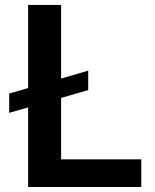

<svg xmlns="http://www.w3.org/2000/svg" viewBox="-20 -747 618 767"><path d="M16.7 -296.2V-373.2L92.3 -395.2V-727.3H224.1V-433.2L332.4 -464.8V-387.1L224.1 -355.8V-110.4H544.4V0H92.3V-317.8Z"/></svg>

Font: Inter P Semi Bold
Style: Regular
Weight: 600
Designer: Rasmus Andersson
Foundry: rsms
Version: Version 3.018;git-588b23468